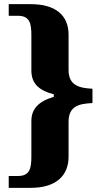

<svg xmlns="http://www.w3.org/2000/svg" viewBox="-20 -780 487 924"><path d="M22 124H128C248 124 310 67 310 -26V-194C310 -270 361 -281 425 -284V-353C361 -356 310 -369 310 -443V-613C310 -706 248 -760 128 -760H22V-704H66C122 -704 131 -670 131 -610V-441C131 -381 163 -346 239 -326V-314C165 -292 131 -256 131 -197V-27C131 33 122 67 66 67H22Z"/></svg>

Font: Noto Serif Gurmukhi ExtraBold
Style: Regular
Weight: 800
Designer: Vaibhav Singh and the Monotype Design Team
Foundry: Monotype Imaging Inc.
Version: Version 2.004